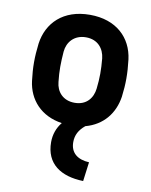

<svg xmlns="http://www.w3.org/2000/svg" viewBox="-87 -583 714 907"><g transform="rotate(10 270.5 -129.5)"><path d="M271 -97C214 -97 183 -135 179 -181C173 -233 174 -273 178 -326C182 -372 214 -411 271 -411C328 -411 358 -372 363 -326C368 -272 368 -233 362 -181C357 -136 328 -97 271 -97ZM375 260 387 168C331 165 297 138 297 87C297 53 311 27 340 3C425 -20 474 -84 486 -164C490 -196 492 -224 492 -252C492 -281 490 -310 486 -343C473 -445 398 -519 271 -519C143 -519 69 -444 55 -343C51 -310 49 -281 49 -252C49 -224 51 -196 55 -164C66 -76 126 -7 228 8C206 35 194 68 194 105C194 209 267 257 375 260Z"/></g></svg>

Font: Finlandica SemiBold
Style: Regular
Weight: 600
Designer: Niklas Ekholm, Juho Hiilivirta, Jaakko Suomalainen
Foundry: Helsinki Type Studio
Version: Version 2.000;Glyphs 3.2 (3202)